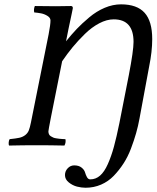

<svg xmlns="http://www.w3.org/2000/svg" viewBox="-20 -675 728 893"><path d="M22 2Q19.5 -2.9 20.5 -13.2Q21.5 -23.4 24.9 -27.8Q54.2 -30.8 69.8 -34.2Q85.4 -37.6 97.2 -46.6Q108.9 -55.7 114 -68.6Q119.1 -81.5 124 -106L206.1 -515.1Q214.8 -560.1 214.8 -580.1Q214.8 -592.3 200.7 -601.1Q186.5 -609.9 171.4 -612.8Q156.2 -615.7 139.2 -617.2Q135.7 -631.8 142.1 -647Q253.9 -645 310.1 -647Q318.8 -647 318.8 -637.2Q318.8 -635.7 313 -608.4Q307.1 -581.1 299.1 -543Q291 -504.9 287.1 -482.9Q313 -515.1 336.9 -540.3Q360.8 -565.4 394.8 -594Q428.7 -622.6 466.8 -638.7Q504.9 -654.8 543 -654.8Q617.2 -654.8 652.6 -615.5Q688 -576.2 688 -493.2Q688 -435.5 673.8 -366.2L628.9 -124Q622.6 -88.9 613 -55.4Q603.5 -22 589.1 16.1Q574.7 54.2 554.4 85.4Q534.2 116.7 509 142.8Q483.9 168.9 450.2 183.6Q416.5 198.2 377.9 198.2Q358.9 198.2 338.1 192.9Q317.4 187.5 299.8 173.3Q282.2 159.2 282.2 139.2Q282.2 121.1 294.9 107.7Q307.6 94.2 325.2 94.2Q346.7 94.2 359.4 104.5Q372.1 114.7 375.5 126.7Q378.9 138.7 384.5 148.9Q390.1 159.2 399.9 159.2Q425.3 159.2 445.3 141.8Q465.3 124.5 481.4 88.4Q497.6 52.2 509.8 7.6Q522 -37.1 535.2 -102.1L579.1 -325.2Q601.1 -439.5 601.1 -480Q601.1 -585 508.8 -585Q476.6 -585 441.7 -566.7Q406.7 -548.3 374.8 -517.1Q342.8 -485.8 317.9 -455.6Q293 -425.3 269 -390.1L216.8 -128.9Q205.1 -68.8 205.1 -64Q205.1 -56.6 207.8 -50.8Q210.4 -44.9 216.3 -41.3Q222.2 -37.6 227.8 -35.2Q233.4 -32.7 242.4 -31.5Q251.5 -30.3 256.8 -29.5Q262.2 -28.8 272 -28.3Q281.7 -27.8 284.2 -27.8Q287.6 -13.2 279.8 2Q150.9 -1 22 2Z"/></svg>

Font: Common Serif News
Style: Italic
Weight: 450
Italic angle: -12°
Designer: Philipp H. Poll, Khaled Hosny
Foundry: Stefan Peev, Context Ltd.
Version: Version 1.026